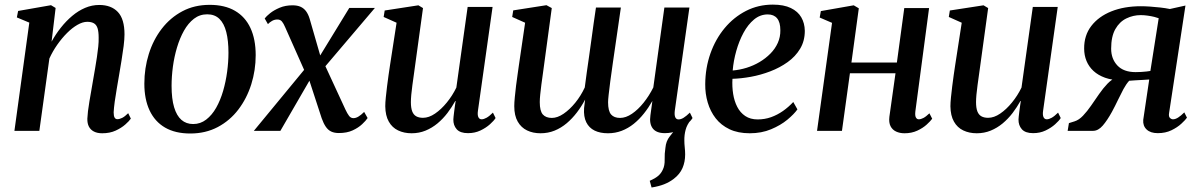

<svg xmlns="http://www.w3.org/2000/svg" viewBox="-20 -567 5198 832"><path d="M203.5 -386.5Q221 -418.5 243.8 -447.2Q266.5 -476 293 -498.2Q319.5 -520.5 349 -533Q378.5 -545.5 410 -545.5Q462 -545.5 490.8 -515Q519.5 -484.5 519.5 -418Q519.5 -397.5 515.8 -367.5Q512 -337.5 506.5 -304.5Q501 -271.5 496 -241.5Q491.5 -214 486.2 -184Q481 -154 477.2 -126.8Q473.5 -99.5 472.5 -80.5Q472.5 -64 476.8 -57.2Q481 -50.5 488.5 -50.5Q498 -50.5 509.5 -56.2Q521 -62 535.5 -76.5L547 -53Q540 -42.5 523 -27.5Q506 -12.5 481 -1Q456 10.5 423 10.5Q401.5 10.5 387 3Q372.5 -4.5 365.2 -18.5Q358 -32.5 358.5 -53Q359 -65.5 361.2 -85Q363.5 -104.5 367.5 -127.8Q371.5 -151 375.8 -175.8Q380 -200.5 384 -223.5Q388 -246.5 392.2 -271Q396.5 -295.5 400 -319.5Q403.5 -343.5 405.8 -365Q408 -386.5 407.5 -404Q407.5 -429.5 402.8 -444.5Q398 -459.5 387 -466Q376 -472.5 358 -472.5Q338.5 -472.5 315.8 -459.5Q293 -446.5 270.5 -424Q248 -401.5 228 -373Q208 -344.5 194 -313.5L150.5 0H42.5L107 -469L53 -491.5L58.5 -519.5L201 -544.5L221 -532.5Z M888.5 -546Q954 -546 998.2 -520.2Q1042.5 -494.5 1065.2 -445.8Q1088 -397 1088 -328Q1088 -262.5 1068.8 -201.5Q1049.5 -140.5 1013 -92.5Q976.5 -44.5 923.8 -16.5Q871 11.5 804.5 11.5Q739.5 11.5 695.2 -14.2Q651 -40 628.2 -88.5Q605.5 -137 605.5 -204.5Q605.5 -271.5 624.8 -333Q644 -394.5 681 -442.5Q718 -490.5 770.2 -518.2Q822.5 -546 888.5 -546ZM878 -505Q845.5 -505 820.5 -485.8Q795.5 -466.5 777.2 -434Q759 -401.5 747 -361.2Q735 -321 729.2 -278Q723.5 -235 723.5 -195Q723.5 -139 734.5 -102.2Q745.5 -65.5 766.2 -47.5Q787 -29.5 817 -29.5Q848.5 -29.5 873.5 -48.8Q898.5 -68 916.8 -100.2Q935 -132.5 946.8 -172.8Q958.5 -213 964.2 -255.8Q970 -298.5 970 -338.5Q970 -391 960.5 -428.2Q951 -465.5 930.8 -485.2Q910.5 -505 878 -505Z M1448.5 9.5Q1429 9.5 1415.2 3Q1401.5 -3.5 1391.8 -17.8Q1382 -32 1374 -54.5L1308.5 -255L1340 -250.5L1195 0H1080L1322 -293.5L1311.5 -233.5L1215.5 -449.5Q1209 -465 1201.8 -473.8Q1194.5 -482.5 1182 -482.5Q1169.5 -482.5 1159 -476.5Q1148.5 -470.5 1141 -462.5L1127 -487Q1134 -496.5 1150.5 -509.8Q1167 -523 1191.8 -533.5Q1216.5 -544 1248 -544Q1268.5 -544 1282.8 -537.5Q1297 -531 1306.5 -518Q1316 -505 1322 -485L1377.5 -292.5L1347.5 -294L1493.5 -532.5H1604.5L1364.5 -250L1376 -310.5L1477 -92Q1485 -75 1492.5 -65Q1500 -55 1511.5 -55Q1522 -55 1533.2 -61.8Q1544.5 -68.5 1558 -82L1573 -55.5Q1565.5 -44 1549.2 -28.8Q1533 -13.5 1508.2 -2Q1483.5 9.5 1448.5 9.5Z M1763.5 10.5Q1731 10.5 1705.2 -1.8Q1679.5 -14 1664.8 -40Q1650 -66 1649.5 -106.5Q1649.5 -122 1651.8 -144.5Q1654 -167 1657.2 -192.5Q1660.5 -218 1663.8 -242Q1667 -266 1670 -284L1698.5 -468.5L1642.5 -493.5L1647 -521.5L1793 -544L1813 -532L1779 -284.5Q1776.5 -265 1773.2 -242.5Q1770 -220 1767 -197.8Q1764 -175.5 1762.2 -156.5Q1760.5 -137.5 1760.5 -124.5Q1760.5 -99.5 1766.2 -84.5Q1772 -69.5 1783.8 -63Q1795.5 -56.5 1813 -56.5Q1838.5 -56.5 1865.2 -74.8Q1892 -93 1916.2 -122.8Q1940.5 -152.5 1957.5 -187.5L2006.5 -537H2114.5L2051 -86.5Q2048.5 -68.5 2053 -59.2Q2057.5 -50 2067 -50Q2076.5 -50 2088.5 -56.8Q2100.5 -63.5 2116 -79L2127.5 -55.5Q2120.5 -44 2103.2 -28.5Q2086 -13 2061.8 -1.5Q2037.5 10 2008 10Q1974 10 1959 -7Q1944 -24 1944.5 -49.5Q1944.5 -53 1945.5 -62Q1946.5 -71 1948 -83Q1949.5 -95 1951.2 -107.2Q1953 -119.5 1954.5 -129L1953 -129.5Q1938 -102.5 1918.8 -77.2Q1899.5 -52 1875.8 -32.2Q1852 -12.5 1824 -1Q1796 10.5 1763.5 10.5Z M2803.5 245.5 2795.5 216.5Q2817.5 207 2831 196Q2844.5 185 2852 168.5Q2861 150.5 2860.2 124.8Q2859.5 99 2863.5 73.5Q2866 44.5 2882 24.5Q2898 4.5 2909.5 -10.5L2973.5 -47Q2957 -27 2951 -4.5Q2945 18 2945.5 42Q2945.5 55.5 2947.2 71.5Q2949 87.5 2949 102.5Q2949 134.5 2937.5 161.2Q2926 188 2899 208.5Q2880.5 222.5 2857.8 231.5Q2835 240.5 2803.5 245.5ZM2337.5 -284.5Q2335.5 -267.5 2332.2 -245.5Q2329 -223.5 2326 -200.5Q2323 -177.5 2321 -157.5Q2319 -137.5 2319 -124.5Q2319 -86 2332.2 -71Q2345.5 -56 2371.5 -56Q2395.5 -56 2422 -74Q2448.5 -92 2472.8 -121.8Q2497 -151.5 2514 -188Q2518 -219 2522.8 -254Q2527.5 -289 2532.5 -321.5Q2537.5 -356.5 2542.5 -393.2Q2547.5 -430 2552.5 -466Q2557.5 -502 2562.5 -534.5H2670.5Q2660 -463 2651.5 -403.5Q2643 -344 2636 -296.8Q2629 -249.5 2624.5 -214.2Q2620 -179 2617.5 -156.5Q2615 -134 2615 -124Q2615 -86 2628 -71Q2641 -56 2667 -56Q2692 -56 2718.5 -74Q2745 -92 2769 -122Q2793 -152 2811 -188L2859 -534.5H2967.5L2904 -86.5Q2902 -68 2906.2 -58.8Q2910.5 -49.5 2920.5 -49.5Q2930.5 -49.5 2942 -56.5Q2953.5 -63.5 2969.5 -79L2981 -55.5Q2974 -44 2957.2 -28.5Q2940.5 -13 2916.2 -1.5Q2892 10 2861 10Q2824.5 10 2808.8 -10.2Q2793 -30.5 2798.5 -67.5L2807 -129.5Q2790.5 -100.5 2770.2 -75Q2750 -49.5 2726 -30.2Q2702 -11 2674 -0.2Q2646 10.5 2614.5 10.5Q2580.5 10.5 2556.5 -1.2Q2532.5 -13 2520.5 -37.2Q2508.5 -61.5 2511 -98.5L2515.5 -135.5Q2500 -106 2480 -79.8Q2460 -53.5 2435.8 -33Q2411.5 -12.5 2383.2 -1Q2355 10.5 2322 10.5Q2289.5 10.5 2264 -1.8Q2238.5 -14 2223.5 -40Q2208.5 -66 2208.5 -107Q2208.5 -122 2210.8 -145.5Q2213 -169 2216.2 -195.2Q2219.5 -221.5 2223 -245.2Q2226.5 -269 2228.5 -284L2255.5 -468.5L2199.5 -493.5L2204 -522L2348 -544.5L2371 -532Z M3435.5 -93Q3421 -72.5 3391.8 -48.2Q3362.5 -24 3321.2 -6.8Q3280 10.5 3229 10.5Q3178 10.5 3141.2 -7Q3104.5 -24.5 3081.2 -54.5Q3058 -84.5 3046.8 -122.8Q3035.5 -161 3036 -202.5Q3036.5 -273 3058.5 -335.2Q3080.5 -397.5 3120 -445Q3159.5 -492.5 3212.8 -519.8Q3266 -547 3329 -547Q3376.5 -547 3407 -532.2Q3437.5 -517.5 3452.2 -492Q3467 -466.5 3467.5 -433.5Q3467.5 -389.5 3447.2 -355.8Q3427 -322 3393 -297.8Q3359 -273.5 3317.8 -257.8Q3276.5 -242 3233.8 -234.2Q3191 -226.5 3154 -225.5Q3152 -191.5 3157 -160Q3162 -128.5 3174.8 -103.8Q3187.5 -79 3209.5 -64.2Q3231.5 -49.5 3263 -49.5Q3294 -49.5 3321.2 -59.2Q3348.5 -69 3372.8 -86Q3397 -103 3417.5 -125ZM3307 -504.5Q3274 -504.5 3247.5 -482.5Q3221 -460.5 3201.8 -424.8Q3182.5 -389 3170.5 -346.2Q3158.5 -303.5 3155 -261.5Q3185 -264 3215 -273.2Q3245 -282.5 3271.5 -298.2Q3298 -314 3318.5 -334.8Q3339 -355.5 3350.5 -381.2Q3362 -407 3361.5 -436Q3361.5 -470.5 3347.5 -487.5Q3333.5 -504.5 3307 -504.5Z M3946.5 -84Q3944.5 -65.5 3949 -57.8Q3953.5 -50 3961 -50Q3970.5 -50 3981.5 -55.8Q3992.5 -61.5 4007.5 -76L4019.5 -52.5Q4012 -42 3995.5 -27Q3979 -12 3954.8 -0.8Q3930.5 10.5 3899.5 10.5Q3879 10.5 3863 3Q3847 -4.5 3839 -20.2Q3831 -36 3834 -61L3860.5 -249.5H3663L3628.5 0H3520.5L3585.5 -468L3532 -491L3537 -519L3679.5 -544L3701.5 -531L3669.5 -296H3866.5L3898.5 -532H4006Z M4212.5 10.5Q4180 10.5 4154.2 -1.8Q4128.5 -14 4113.8 -40Q4099 -66 4098.5 -106.5Q4098.5 -122 4100.8 -144.5Q4103 -167 4106.2 -192.5Q4109.5 -218 4112.8 -242Q4116 -266 4119 -284L4147.5 -468.5L4091.5 -493.5L4096 -521.5L4242 -544L4262 -532L4228 -284.5Q4225.5 -265 4222.2 -242.5Q4219 -220 4216 -197.8Q4213 -175.5 4211.2 -156.5Q4209.5 -137.5 4209.5 -124.5Q4209.5 -99.5 4215.2 -84.5Q4221 -69.5 4232.8 -63Q4244.5 -56.5 4262 -56.5Q4287.5 -56.5 4314.2 -74.8Q4341 -93 4365.2 -122.8Q4389.5 -152.5 4406.5 -187.5L4455.5 -537H4563.5L4500 -86.5Q4497.5 -68.5 4502 -59.2Q4506.5 -50 4516 -50Q4525.5 -50 4537.5 -56.8Q4549.5 -63.5 4565 -79L4576.5 -55.5Q4569.5 -44 4552.2 -28.5Q4535 -13 4510.8 -1.5Q4486.5 10 4457 10Q4423 10 4408 -7Q4393 -24 4393.5 -49.5Q4393.5 -53 4394.5 -62Q4395.5 -71 4397 -83Q4398.5 -95 4400.2 -107.2Q4402 -119.5 4403.5 -129L4402 -129.5Q4387 -102.5 4367.8 -77.2Q4348.5 -52 4324.8 -32.2Q4301 -12.5 4273 -1Q4245 10.5 4212.5 10.5Z M5112 -80 5123.5 -57Q5116.5 -47 5099.2 -31Q5082 -15 5056.2 -2.5Q5030.5 10 4997 10Q4965.5 10 4948.8 -5.8Q4932 -21.5 4934 -47.5L4960 -222.5Q4949.5 -221.5 4933.2 -220.8Q4917 -220 4900.8 -219Q4884.5 -218 4873 -217Q4860 -202.5 4848.2 -180.8Q4836.5 -159 4824.5 -133.8Q4812.5 -108.5 4798.5 -82.5Q4778.5 -46 4758.8 -23Q4739 0 4716.5 0H4606.5L4612 -33.5L4636 -41Q4655.5 -47 4673.2 -65.8Q4691 -84.5 4708.2 -109.5Q4725.5 -134.5 4743 -159.8Q4760.5 -185 4779.2 -204.5Q4798 -224 4818.5 -231.5L4838 -219Q4798.5 -219.5 4768.5 -230.2Q4738.5 -241 4718.5 -259.5Q4698.5 -278 4688.2 -302.8Q4678 -327.5 4678 -356.5Q4677.5 -413.5 4709 -454.5Q4740.5 -495.5 4796 -517.8Q4851.5 -540 4924 -540Q4942 -540 4963.5 -538.5Q4985 -537 5007.5 -534.5Q5030 -532 5049.5 -528L5117 -543L5046 -77Q5043.5 -62 5049.8 -56Q5056 -50 5063 -50Q5073 -50 5085 -57.5Q5097 -65 5112 -80ZM4965 -259.5 5001 -488Q4995 -490.5 4982 -493.8Q4969 -497 4953.5 -499.2Q4938 -501.5 4923 -501.5Q4890.5 -501.5 4861 -487.2Q4831.5 -473 4813.2 -441Q4795 -409 4795 -356Q4795 -312 4822 -283.2Q4849 -254.5 4901 -254.5Q4912.5 -254.5 4925 -255.2Q4937.5 -256 4948.5 -257.2Q4959.5 -258.5 4965 -259.5Z"/></svg>

Font: Merriweather 72pt Medium
Style: Italic
Weight: 500
Italic angle: -7.8°
Version: Version 2.101